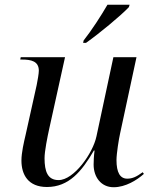

<svg xmlns="http://www.w3.org/2000/svg" viewBox="-20 -776 641 806"><path d="M331 -606 329 -596H341C399 -637 488 -711 521 -746L524 -756H431C405 -711 365 -649 331 -606ZM457 10C507 10 555 -20 584 -46L579 -53C553 -34 536 -26 514 -26C484 -26 469 -52 469 -104C469 -131 479 -193 484 -215L553 -536H456L385 -204C370 -132 290 -20 226 -20C180 -20 167 -56 167 -112C167 -141 179 -201 187 -237L253 -536H67L65 -526H73C111 -526 143 -519 143 -479C143 -468 138 -438 134 -419L88 -212C80 -178 70 -135 70 -102C70 -43 98 9 177 9C269 9 323 -56 374 -144H377C374 -122 373 -100 373 -85C373 -33 404 10 457 10Z"/></svg>

Font: Noto Serif Display
Style: Italic
Weight: 400
Italic angle: -12°
Designer: Monotype Design Team
Foundry: Monotype Imaging Inc.
Version: Version 2.009